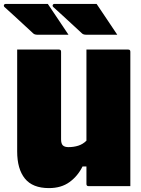

<svg xmlns="http://www.w3.org/2000/svg" viewBox="-53 -954 723 984"><path d="M192 -934Q220 -893 245.5 -854.5Q271 -816 298 -776H139Q124 -776 117 -783Q87 -811 64 -832Q41 -853 19 -873.5Q-3 -894 -30 -918Q-35 -923 -32.5 -928.5Q-30 -934 -24 -934ZM442 -934Q470 -893 495.5 -854.5Q521 -816 548 -776H389Q374 -776 367 -783Q337 -811 314 -832Q291 -853 269 -873.5Q247 -894 220 -918Q215 -923 217.5 -928.5Q220 -934 226 -934ZM198 10Q114 10 74.5 -39Q35 -88 35 -178V-700H249Q260 -700 260 -689V-240Q260 -218 269 -209Q278 -200 298 -200Q325 -200 348.5 -207.5Q372 -215 390 -233V-700H604Q615 -700 615 -689V0H401Q390 0 390 -11V-101H370Q346 -52 303.5 -21Q261 10 198 10Z"/></svg>

Font: Recursive Sn Lnr St XBk
Style: Regular
Weight: 1000
Version: Version 1.079;hotconv 1.0.112;makeotfexe 2.5.65598; ttfautoh